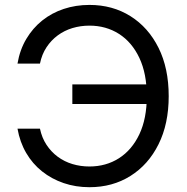

<svg xmlns="http://www.w3.org/2000/svg" viewBox="-20 -758 769 788"><path d="M347.2 10.3Q290.5 10.3 241.2 -6.6Q191.9 -23.4 152.6 -54.7Q113.3 -85.9 87.4 -130.4Q61.5 -174.8 51.8 -230H144Q151.9 -192.4 170.9 -163.6Q189.9 -134.8 217 -114.7Q244.1 -94.7 277.3 -84.7Q310.5 -74.7 347.2 -74.7Q415 -74.7 468.3 -108.6Q521.5 -142.6 552 -207Q582.5 -271.5 582.5 -363.3Q582.5 -455.6 552 -520.3Q521.5 -585 468.3 -618.9Q415 -652.8 347.2 -652.8Q310.5 -652.8 277.3 -642.8Q244.1 -632.8 217 -612.8Q189.9 -592.8 170.9 -564Q151.9 -535.2 144 -497.1H51.8Q61.5 -553.7 87.9 -598.1Q114.3 -642.6 153.3 -673.8Q192.4 -705.1 241.7 -721.4Q291 -737.8 347.2 -737.8Q441.9 -737.8 515.4 -691.7Q588.9 -645.5 630.6 -561.8Q672.4 -478 672.4 -363.3Q672.4 -249.5 630.6 -165.8Q588.9 -82 515.4 -35.9Q441.9 10.3 347.2 10.3ZM276.9 -331.1V-411.6H614.3V-331.1Z"/></svg>

Font: Inter 18pt
Style: Regular
Weight: 400
Designer: Rasmus Andersson
Foundry: rsms
Version: Version 4.001;git-66647c0bb